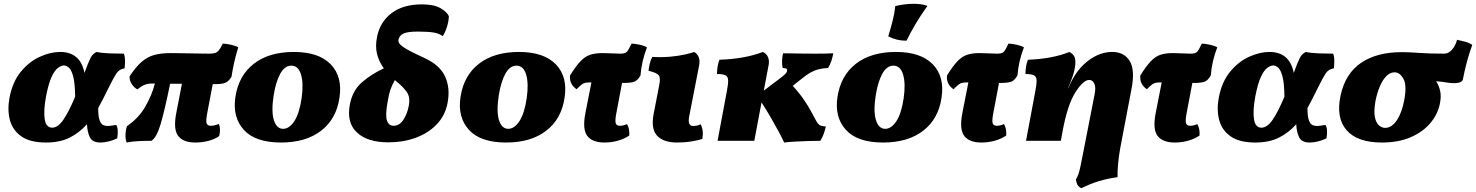

<svg xmlns="http://www.w3.org/2000/svg" viewBox="-20 -740 7757 1009"><path d="M222 9Q138 9 92 -23.5Q46 -56 32 -109.5Q18 -163 30 -227Q46 -310 89.5 -363Q133 -416 189 -441.5Q245 -467 296 -467Q402 -467 424 -357Q444 -412 455.5 -435Q467 -458 488 -467Q514 -461 555.5 -459.5Q597 -458 631 -458Q637 -442 637 -421.5Q637 -401 635 -381Q607 -377 592 -354.5Q577 -332 551 -279Q537 -251 523.5 -224Q510 -197 496 -172Q496 -128 503.5 -108Q511 -88 522 -83Q533 -78 544 -78Q559 -78 571 -80.5Q583 -83 591 -83Q604 -62 596 -13Q574 -2 550 3.5Q526 9 508 9Q466 9 452.5 -18Q439 -45 437 -87Q398 -43 346.5 -17Q295 9 222 9ZM222 -234Q208 -158 215 -113.5Q222 -69 254 -69Q284 -69 312.5 -110Q341 -151 375 -232Q374 -304 364.5 -339Q355 -374 341.5 -385Q328 -396 316 -396Q302 -396 284.5 -383Q267 -370 251 -335.5Q235 -301 222 -234Z M646 9Q639 -5 639.5 -30Q640 -55 647 -77Q709 -119 744 -180.5Q779 -242 794 -301Q785 -301 777 -301Q755 -301 737 -293Q719 -285 702 -270Q683 -281 671.5 -299.5Q660 -318 661 -339Q695 -390 725.5 -416Q756 -442 792 -451.5Q828 -461 876 -461Q890 -461 919 -460.5Q948 -460 981 -459.5Q1014 -459 1041 -458.5Q1068 -458 1078 -458Q1100 -458 1111.5 -462Q1123 -466 1131.5 -477.5Q1140 -489 1151 -511Q1171 -510 1195.5 -504.5Q1220 -499 1232 -491Q1218 -446 1209.5 -406.5Q1201 -367 1197 -338Q1187 -319 1171 -308.5Q1155 -298 1117 -298Q1108 -298 1098 -298L1071 -156Q1061 -107 1065.5 -93Q1070 -79 1087 -79Q1108 -79 1130 -89Q1135 -79 1136 -62Q1137 -45 1132 -25Q1112 -10 1078 -0.5Q1044 9 1007 9Q943 9 916.5 -25.5Q890 -60 906 -144L936 -300Q920 -300 904.5 -300Q889 -300 874 -300Q845 -158 824 -87.5Q803 -17 776 0Q733 0 701 2Q669 4 646 9Z M1457 9Q1322 9 1261.5 -57.5Q1201 -124 1217 -230Q1234 -343 1314 -405Q1394 -467 1524 -467Q1655 -467 1718 -402Q1781 -337 1764 -227Q1748 -115 1667.5 -53Q1587 9 1457 9ZM1468 -63Q1500 -63 1526.5 -103Q1553 -143 1565 -224Q1576 -301 1562 -348Q1548 -395 1511 -395Q1476 -395 1452.5 -352Q1429 -309 1418 -238Q1405 -153 1419.5 -108Q1434 -63 1468 -63Z M2020 8Q1911 8 1855.5 -44Q1800 -96 1819 -193Q1833 -264 1881 -306.5Q1929 -349 1997 -381Q1972 -415 1961.5 -456Q1951 -497 1962 -549Q1978 -626 2038.5 -671.5Q2099 -717 2197 -717Q2261 -717 2295 -697Q2329 -677 2339 -655Q2336 -599 2307 -550Q2288 -564 2259 -569Q2230 -574 2175 -574Q2123 -574 2101 -564Q2079 -554 2074 -531Q2072 -523 2078.5 -512Q2085 -501 2115 -483Q2145 -465 2211 -435Q2292 -398 2319.5 -337Q2347 -276 2332 -199Q2320 -134 2276 -87.5Q2232 -41 2166 -16.5Q2100 8 2020 8ZM2017 -205Q2004 -134 2013.5 -106.5Q2023 -79 2048 -79Q2079 -79 2099.5 -110Q2120 -141 2128 -183Q2137 -229 2118 -256Q2099 -283 2066 -310Q2060 -315 2055 -319Q2040 -293 2031.5 -268Q2023 -243 2017 -205Z M2640 9Q2505 9 2444.5 -57.5Q2384 -124 2400 -230Q2417 -343 2497 -405Q2577 -467 2707 -467Q2838 -467 2901 -402Q2964 -337 2947 -227Q2931 -115 2850.5 -53Q2770 9 2640 9ZM2651 -63Q2683 -63 2709.5 -103Q2736 -143 2748 -224Q2759 -301 2745 -348Q2731 -395 2694 -395Q2659 -395 2635.5 -352Q2612 -309 2601 -238Q2588 -153 2602.5 -108Q2617 -63 2651 -63Z M3157 9Q3093 9 3066.5 -25.5Q3040 -60 3056 -144L3088 -307H3087Q3067 -307 3056.5 -305Q3046 -303 3036.5 -295.5Q3027 -288 3010 -271Q2970 -299 2976 -344Q3006 -392 3030 -417.5Q3054 -443 3081 -452Q3108 -461 3147 -461Q3170 -461 3196.5 -459.5Q3223 -458 3239 -458Q3265 -458 3274 -467.5Q3283 -477 3299 -511Q3319 -510 3343.5 -504.5Q3368 -499 3380 -491Q3352 -420 3346 -344Q3331 -317 3313 -310.5Q3295 -304 3253 -304Q3251 -304 3249 -304L3221 -156Q3211 -107 3215.5 -93Q3220 -79 3237 -79Q3256 -79 3275 -88Q3289 -66 3287 -28Q3263 -11 3228.5 -1Q3194 9 3157 9Z M3539 9Q3466 9 3433 -27Q3400 -63 3415 -141L3445 -296Q3452 -331 3441.5 -344.5Q3431 -358 3388 -368Q3390 -385 3394.5 -405Q3399 -425 3408 -441Q3458 -438 3502 -442Q3546 -446 3579 -453.5Q3612 -461 3628 -467Q3645 -457 3652 -439.5Q3659 -422 3654 -396L3602 -129Q3592 -78 3622 -78Q3646 -78 3662 -87Q3670 -72 3672.5 -53Q3675 -34 3671 -10Q3651 -3 3615 3Q3579 9 3539 9Z M3751 0 3800 -262Q3807 -298 3806.5 -317.5Q3806 -337 3793 -344Q3780 -351 3748 -351Q3748 -369 3751 -389.5Q3754 -410 3761 -426Q3823 -428 3881.5 -438Q3940 -448 3989 -467Q4009 -457 4016 -440Q4023 -423 4020 -402L3994 -264L4071 -322Q4098 -342 4106.5 -351Q4115 -360 4116 -366Q4118 -374 4113.5 -378Q4109 -382 4093 -383Q4089 -403 4090 -422Q4091 -441 4095 -460Q4107 -460 4134.5 -459.5Q4162 -459 4197 -458.5Q4232 -458 4265 -458Q4293 -458 4316.5 -458.5Q4340 -459 4359 -460Q4355 -438 4349 -420Q4343 -402 4332 -383Q4302 -381 4280.5 -375.5Q4259 -370 4238 -358Q4217 -346 4189 -323L4146 -289Q4182 -250 4210 -208Q4238 -166 4261 -120Q4271 -101 4277.5 -92Q4284 -83 4293 -80Q4302 -77 4320 -75Q4316 -57 4309 -37Q4302 -17 4291 0Q4266 0 4230 1Q4194 2 4159 4Q4124 6 4101 9Q4090 -15 4071.5 -49.5Q4053 -84 4030 -123.5Q4007 -163 3982 -202L3944 0Z M4621 9Q4486 9 4425.5 -57.5Q4365 -124 4381 -230Q4398 -343 4478 -405Q4558 -467 4688 -467Q4819 -467 4882 -402Q4945 -337 4928 -227Q4912 -115 4831.5 -53Q4751 9 4621 9ZM4632 -63Q4664 -63 4690.5 -103Q4717 -143 4729 -224Q4740 -301 4726 -348Q4712 -395 4675 -395Q4640 -395 4616.5 -352Q4593 -309 4582 -238Q4569 -153 4583.5 -108Q4598 -63 4632 -63ZM4744 -526Q4691 -526 4648 -549Q4661 -592 4671 -631Q4681 -670 4685 -708Q4735 -720 4782 -720Q4826 -720 4854 -709Q4820 -662 4791.5 -614Q4763 -566 4744 -526Z M5138 9Q5074 9 5047.5 -25.5Q5021 -60 5037 -144L5069 -307H5068Q5048 -307 5037.5 -305Q5027 -303 5017.5 -295.5Q5008 -288 4991 -271Q4951 -299 4957 -344Q4987 -392 5011 -417.5Q5035 -443 5062 -452Q5089 -461 5128 -461Q5151 -461 5177.5 -459.5Q5204 -458 5220 -458Q5246 -458 5255 -467.5Q5264 -477 5280 -511Q5300 -510 5324.5 -504.5Q5349 -499 5361 -491Q5333 -420 5327 -344Q5312 -317 5294 -310.5Q5276 -304 5234 -304Q5232 -304 5230 -304L5202 -156Q5192 -107 5196.5 -93Q5201 -79 5218 -79Q5237 -79 5256 -88Q5270 -66 5268 -28Q5244 -11 5209.5 -1Q5175 9 5138 9Z M5372 0 5421 -262Q5428 -298 5427.5 -317.5Q5427 -337 5414 -344Q5401 -351 5369 -351Q5369 -369 5372 -389.5Q5375 -410 5382 -426Q5441 -428 5497 -438Q5553 -448 5600 -467Q5620 -456 5626.5 -441.5Q5633 -427 5631 -402Q5628 -370 5615.5 -334.5Q5603 -299 5593 -278V-275L5610 -311Q5645 -382 5703.5 -424.5Q5762 -467 5825 -467Q5887 -467 5916.5 -420Q5946 -373 5926 -271L5867 39Q5859 83 5855.5 124Q5852 165 5853 191Q5802 198 5756.5 211.5Q5711 225 5663 249Q5648 242 5642 230.5Q5636 219 5634 203Q5642 190 5647 176Q5652 162 5658 134.5Q5664 107 5674 54L5732 -242Q5740 -280 5731 -300Q5722 -320 5704 -320Q5673 -320 5631.5 -255Q5590 -190 5564 -50L5555 0Z M6154 9Q6090 9 6063.5 -25.5Q6037 -60 6053 -144L6085 -307H6084Q6064 -307 6053.5 -305Q6043 -303 6033.5 -295.5Q6024 -288 6007 -271Q5967 -299 5973 -344Q6003 -392 6027 -417.5Q6051 -443 6078 -452Q6105 -461 6144 -461Q6167 -461 6193.5 -459.5Q6220 -458 6236 -458Q6262 -458 6271 -467.5Q6280 -477 6296 -511Q6316 -510 6340.5 -504.5Q6365 -499 6377 -491Q6349 -420 6343 -344Q6328 -317 6310 -310.5Q6292 -304 6250 -304Q6248 -304 6246 -304L6218 -156Q6208 -107 6212.5 -93Q6217 -79 6234 -79Q6253 -79 6272 -88Q6286 -66 6284 -28Q6260 -11 6225.5 -1Q6191 9 6154 9Z M6577 9Q6493 9 6447 -23.5Q6401 -56 6387 -109.5Q6373 -163 6385 -227Q6401 -310 6444.5 -363Q6488 -416 6544 -441.5Q6600 -467 6651 -467Q6757 -467 6779 -357Q6799 -412 6810.5 -435Q6822 -458 6843 -467Q6869 -461 6910.5 -459.5Q6952 -458 6986 -458Q6992 -442 6992 -421.5Q6992 -401 6990 -381Q6962 -377 6947 -354.5Q6932 -332 6906 -279Q6892 -251 6878.5 -224Q6865 -197 6851 -172Q6851 -128 6858.5 -108Q6866 -88 6877 -83Q6888 -78 6899 -78Q6914 -78 6926 -80.5Q6938 -83 6946 -83Q6959 -62 6951 -13Q6929 -2 6905 3.5Q6881 9 6863 9Q6821 9 6807.5 -18Q6794 -45 6792 -87Q6753 -43 6701.5 -17Q6650 9 6577 9ZM6577 -234Q6563 -158 6570 -113.5Q6577 -69 6609 -69Q6639 -69 6667.5 -110Q6696 -151 6730 -232Q6729 -304 6719.5 -339Q6710 -374 6696.5 -385Q6683 -396 6671 -396Q6657 -396 6639.5 -383Q6622 -370 6606 -335.5Q6590 -301 6577 -234Z M7242 9Q7113 9 7056.5 -56Q7000 -121 7025 -238Q7050 -354 7133 -410Q7216 -466 7346 -466Q7384 -466 7437.5 -462Q7491 -458 7570 -458Q7593 -458 7611.5 -480Q7630 -502 7637 -531Q7657 -527 7679 -521Q7701 -515 7717 -504Q7687 -423 7667 -319Q7660 -309 7648 -306Q7636 -303 7623 -303Q7600 -303 7578.5 -307Q7557 -311 7527 -313Q7542 -291 7548.5 -261Q7555 -231 7546 -191Q7534 -136 7494.5 -90.5Q7455 -45 7391.5 -18Q7328 9 7242 9ZM7259 -68Q7294 -68 7321 -108.5Q7348 -149 7360 -216Q7374 -293 7355 -326.5Q7336 -360 7309 -360Q7285 -360 7265 -339.5Q7245 -319 7230.5 -284Q7216 -249 7208 -207Q7199 -154 7205.5 -123.5Q7212 -93 7227.5 -80.5Q7243 -68 7259 -68Z"/></svg>

Font: Vollkorn Black
Style: Italic
Weight: 900
Italic angle: -11°
Designer: Friedrich Althausen
Foundry: Friedrich Althausen
Version: Version 5.000; ttfautohint (v1.8.3)